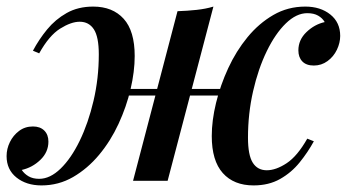

<svg xmlns="http://www.w3.org/2000/svg" viewBox="-38 -549 1054 583"><path d="M294 -279H684V-259H294ZM62 -395Q80 -429 105 -459.5Q130 -490 164.5 -509.5Q199 -529 245 -529Q304 -529 337.5 -492Q371 -455 371 -379Q371 -332 358.5 -278.5Q346 -225 322 -173Q298 -121 263 -79Q228 -37 184 -11.5Q140 14 88 14Q42 14 12 -10Q-18 -34 -18 -75Q-18 -97 -8 -117.5Q2 -138 20 -151.5Q38 -165 62 -165Q84 -165 96.5 -152.5Q109 -140 109 -119Q109 -87 84.5 -63.5Q60 -40 28 -33Q36 -21 49 -13.5Q62 -6 81 -6Q114 -6 146 -37Q178 -68 204 -121.5Q230 -175 246 -243Q262 -311 262 -384Q262 -437 247 -460Q232 -483 204 -483Q178 -483 144.5 -462Q111 -441 81 -387ZM501 -515Q531 -516 559 -519Q587 -522 610 -529L471 0Q471 0 460.5 0Q450 0 434.5 0Q419 0 403.5 0Q388 0 377 0Q366 0 366 0ZM895 -509Q862 -509 830 -478Q798 -447 772 -393.5Q746 -340 730.5 -272Q715 -204 715 -131Q715 -78 729.5 -55Q744 -32 772 -32Q800 -32 832.5 -53.5Q865 -75 895 -128L915 -120Q897 -87 872 -56Q847 -25 812.5 -5.5Q778 14 732 14Q672 14 638.5 -23.5Q605 -61 605 -136Q605 -183 618 -236.5Q631 -290 655 -342Q679 -394 713.5 -436Q748 -478 792 -503.5Q836 -529 889 -529Q935 -529 965 -505Q995 -481 995 -440Q995 -419 985 -398Q975 -377 956.5 -363.5Q938 -350 915 -350Q892 -350 880 -362.5Q868 -375 868 -396Q868 -428 892.5 -451.5Q917 -475 948 -482Q941 -494 928 -501.5Q915 -509 895 -509Z"/></svg>

Font: Playfair Display Medium
Style: Italic
Weight: 500
Italic angle: -14°
Designer: Claus Eggers Sørensen
Foundry: Claus Eggers Sørensen
Version: Version 1.203